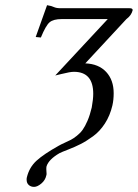

<svg xmlns="http://www.w3.org/2000/svg" viewBox="-20 -462 533 743"><path d="M310.1 -216.8Q361.8 -214.8 390.9 -183.6Q419.9 -152.3 419.9 -101.1Q419.9 -75.7 415 -54.2Q405.8 -14.6 386 15.9Q366.2 46.4 340.3 65.2Q314.5 84 292.5 95.2Q270.5 106.4 244.4 116.5Q218.3 126.5 210 130.9Q168.9 154.8 160.2 181.2Q159.2 185.1 159.2 191.9Q159.2 195.3 159.7 201.7Q160.2 208 160.2 210Q160.2 214.8 159.2 216.8Q155.3 235.4 139.9 248.3Q124.5 261.2 111.8 261.2Q99.6 261.2 91.3 253.9Q83 246.6 83 232.9Q83 227.1 84 224.1Q93.3 185.5 121.3 159.9Q149.4 134.3 207 102.1Q215.3 97.2 230 90.6Q244.6 84 254.2 79.1Q263.7 74.2 277.1 63.7Q290.5 53.2 299.8 40.3Q309.1 27.3 318.6 5.4Q328.1 -16.6 335 -45.9Q340.8 -78.1 340.8 -99.1Q340.8 -184.1 266.1 -184.1Q258.3 -184.1 247.1 -182.1Q235.8 -180.2 216.3 -175.3Q196.8 -170.4 193.8 -169.9L397 -388.2H219.2Q186.5 -388.2 171.9 -375.7Q157.2 -363.3 138.2 -316.9L118.2 -318.8L162.1 -441.9Q178.2 -439.5 188.2 -434.8Q198.2 -430.2 213.9 -430.2H481Q493.2 -430.2 493.2 -423.8V-421.9Q488.3 -402.3 469.2 -388.2Z"/></svg>

Font: Common Serif News
Style: Italic
Weight: 450
Italic angle: -12°
Designer: Philipp H. Poll, Khaled Hosny
Foundry: Stefan Peev, Context Ltd.
Version: Version 1.026